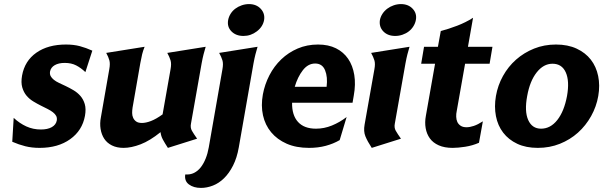

<svg xmlns="http://www.w3.org/2000/svg" viewBox="-20 -713 2953 940"><path d="M225 -363Q223 -350 228 -340.5Q233 -331 243.5 -322.5Q254 -314 269 -307Q284 -300 301 -292Q320 -283 339.5 -271.5Q359 -260 373.5 -243.5Q388 -227 395 -203.5Q402 -180 396 -146Q383 -74 323.5 -31.5Q264 11 174 11Q136 11 104 3Q72 -5 40 -19L47 -136Q76 -109 109 -94Q142 -79 180 -79Q213 -79 233.5 -90.5Q254 -102 258 -123Q260 -136 255 -145.5Q250 -155 239 -163.5Q228 -172 213 -179.5Q198 -187 180 -196Q162 -205 143 -216.5Q124 -228 110 -244.5Q96 -261 89 -285Q82 -309 88 -343Q101 -415 158 -455Q215 -495 303 -495Q341 -495 371 -487Q401 -479 432 -465L398 -360Q376 -381 352.5 -393Q329 -405 297 -405Q267 -405 248 -394Q229 -383 225 -363Z M515 -374Q520 -401 515.5 -417.5Q511 -434 500 -454L688 -484Q680 -464 676 -447.5Q672 -431 667 -404L629 -186Q627 -173 627 -160Q627 -147 632 -136Q637 -125 647 -118Q657 -111 675 -111Q694 -111 719 -120.5Q744 -130 776 -153L815 -374Q820 -401 815 -417.5Q810 -434 799 -454L987 -484Q981 -464 976.5 -446.5Q972 -429 967 -402L915 -108Q911 -88 919.5 -73Q928 -58 945 -34L802 11Q787 -12 777.5 -29.5Q768 -47 766 -66Q714 -24 668.5 -6.5Q623 11 585 11Q552 11 528 -1Q504 -13 490.5 -33.5Q477 -54 472.5 -81.5Q468 -109 474 -139Z M1149 9Q1140 60 1121 97.5Q1102 135 1077 159.5Q1052 184 1022.5 195.5Q993 207 964 207Q928 207 905 190Q882 173 887 141Q911 143 930 133.5Q949 124 963 106Q977 88 987 63Q997 38 1002 9L1069 -374Q1074 -401 1069 -417.5Q1064 -434 1053 -454L1241 -484Q1235 -464 1230.5 -446.5Q1226 -429 1221 -402ZM1097 -615Q1100 -631 1109 -645.5Q1118 -660 1132 -670.5Q1146 -681 1163.5 -687Q1181 -693 1199 -693Q1235 -693 1256.5 -670Q1278 -647 1273 -615Q1267 -582 1237.5 -559.5Q1208 -537 1172 -537Q1135 -537 1113 -559.5Q1091 -582 1097 -615Z M1410 -210Q1409 -149 1439 -116Q1469 -83 1527 -83Q1567 -83 1605 -98.5Q1643 -114 1677 -140L1643 -27Q1612 -9 1574.5 1Q1537 11 1493 11Q1430 11 1383.5 -9.5Q1337 -30 1307.5 -65.5Q1278 -101 1267.5 -148.5Q1257 -196 1267 -251Q1276 -300 1299 -344.5Q1322 -389 1357 -422.5Q1392 -456 1437.5 -475.5Q1483 -495 1537 -495Q1588 -495 1625 -476.5Q1662 -458 1684.5 -425Q1707 -392 1714.5 -346Q1722 -300 1712 -245L1706 -210ZM1579 -288Q1585 -336 1571.5 -369Q1558 -402 1523 -402Q1488 -402 1462.5 -369Q1437 -336 1423 -288Z M1840 -615Q1843 -631 1852.5 -645.5Q1862 -660 1876 -670.5Q1890 -681 1907.5 -687Q1925 -693 1943 -693Q1979 -693 2000.5 -670Q2022 -647 2016 -615Q2013 -599 2004 -584.5Q1995 -570 1981.5 -559.5Q1968 -549 1950.5 -543Q1933 -537 1915 -537Q1878 -537 1856.5 -559.5Q1835 -582 1840 -615ZM1813 -374Q1818 -401 1813 -417.5Q1808 -434 1797 -454L1985 -484Q1979 -464 1974.5 -446.5Q1970 -429 1965 -402L1913 -108Q1909 -88 1917.5 -73Q1926 -58 1943 -34L1800 11Q1779 -21 1769 -45.5Q1759 -70 1765 -103Z M2138 -561Q2176 -571 2218 -587Q2260 -603 2296 -626L2271 -484H2391L2377 -401H2257L2216 -169Q2213 -156 2213.5 -141.5Q2214 -127 2219 -116Q2224 -105 2235 -97.5Q2246 -90 2264 -90Q2280 -90 2299.5 -96.5Q2319 -103 2344 -119L2325 -14Q2293 0 2257.5 5.5Q2222 11 2196 11Q2156 11 2128 -1.5Q2100 -14 2084.5 -35.5Q2069 -57 2064 -85.5Q2059 -114 2065 -146L2110 -401H2042L2056 -484H2124Z M2408 -243Q2417 -295 2442.5 -341Q2468 -387 2506.5 -421Q2545 -455 2594.5 -475Q2644 -495 2702 -495Q2760 -495 2803 -475Q2846 -455 2872.5 -421Q2899 -387 2908.5 -341Q2918 -295 2909 -243Q2900 -191 2874 -144.5Q2848 -98 2809.5 -63.5Q2771 -29 2721 -9Q2671 11 2613 11Q2555 11 2512.5 -9Q2470 -29 2443.5 -63.5Q2417 -98 2408 -144.5Q2399 -191 2408 -243ZM2561 -243Q2547 -168 2566 -125.5Q2585 -83 2629 -83Q2675 -83 2708.5 -125.5Q2742 -168 2756 -243Q2769 -316 2750 -358.5Q2731 -401 2685 -401Q2641 -401 2607.5 -358.5Q2574 -316 2561 -243Z"/></svg>

Font: LT Museum
Style: Bold Italic
Weight: 700
Designer: Daniel Lyons
Foundry: LyonsType
Version: Version 1.011